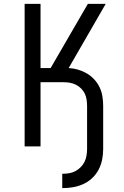

<svg xmlns="http://www.w3.org/2000/svg" viewBox="-20 -755 640 990"><path d="M301 215V141Q318 141 335 138.5Q352 136 367.5 128Q383 120 395.5 107.5Q408 95 415.5 80Q423 65 426 47.5Q429 30 429 13V-209Q429 -225 426.5 -241.5Q424 -258 417 -272.5Q410 -287 398.5 -298.5Q387 -310 372.5 -317.5Q358 -325 342 -328Q326 -331 309 -331H189V0H107V-735H189V-404H241L433 -735H525L334 -404Q358 -403 382 -396Q406 -389 427.5 -376.5Q449 -364 466 -345.5Q483 -327 493.5 -305Q504 -283 508 -258.5Q512 -234 512 -209V13Q512 41 506.5 68.5Q501 96 488 120.5Q475 145 454.5 164Q434 183 408.5 194.5Q383 206 355.5 210.5Q328 215 301 215Z"/></svg>

Font: Iosevka Custom Extended
Style: Regular
Weight: 400
Width: 7
Monospace: yes
Designer: Belleve Invis
Foundry: Belleve Invis
Version: Version 11.2.4; ttfautohint (v1.8.4)